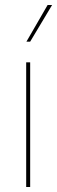

<svg xmlns="http://www.w3.org/2000/svg" viewBox="-20 -750 229 770"><path d="M101 -500V0H85V-500ZM171 -730H189L101 -583H86Z"/></svg>

Font: Kantumruy Pro Thin
Style: Regular
Weight: 250
Version: Version 1.002